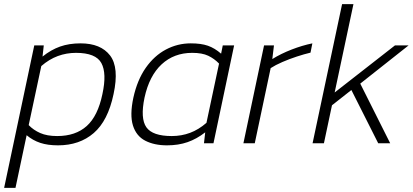

<svg xmlns="http://www.w3.org/2000/svg" viewBox="-47 -694 2002 930"><path d="M-27 216 119 -474H165L159 -420Q200 -453 244 -468.5Q288 -484 343 -484Q441 -484 486 -425.5Q531 -367 503 -238Q476 -109 407 -49.5Q338 10 234 10Q184 10 148 -2Q112 -14 82 -39L28 216ZM230 -35Q319 -35 373 -83.5Q427 -132 449 -238Q471 -339 444 -388.5Q417 -438 321 -438Q275 -438 233 -422.5Q191 -407 153 -374L92 -88Q115 -64 148 -49.5Q181 -35 230 -35Z M762 10Q700 10 656.5 -12.5Q613 -35 597 -86Q581 -137 599 -221Q618 -307 659 -365.5Q700 -424 756.5 -454Q813 -484 877 -484Q927 -484 960 -472.5Q993 -461 1024 -434L1032 -474H1087L987 0H941L947 -53Q906 -21 861.5 -5.5Q817 10 762 10ZM785 -35Q832 -35 873.5 -50.5Q915 -66 953 -99L1014 -386Q991 -410 961.5 -424Q932 -438 884 -438Q796 -438 736 -382.5Q676 -327 653 -221Q632 -120 662 -77.5Q692 -35 785 -35Z M1132 0 1232 -474H1280L1272 -408Q1314 -434 1365.5 -454Q1417 -474 1466 -484L1457 -439Q1427 -432 1390.5 -420Q1354 -408 1320.5 -393.5Q1287 -379 1264 -364L1187 0Z M1467 0 1610 -674H1665L1574 -246L1866 -474H1932L1698 -289L1843 0H1785L1655 -258L1561 -184L1522 0Z"/></svg>

Font: Kanit ExtraLight
Style: Italic
Weight: 275
Italic angle: -12°
Designer: Katatrad Team
Foundry: CadsonDemak
Version: Version 2.000; ttfautohint (v1.8.3)